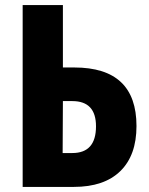

<svg xmlns="http://www.w3.org/2000/svg" viewBox="-20 -734 587 754"><path d="M69 0V-714H227V-469H272Q516 -469 516 -239Q516 -124 452.5 -62Q389 0 270 0ZM226 -133H264Q357 -133 357 -238Q357 -337 264 -337H227Z"/></svg>

Font: Noto Sans Condensed ExtraBold
Style: Regular
Weight: 800
Width: 3
Designer: Monotype Design Team
Foundry: Monotype Imaging Inc.
Version: Version 2.013; ttfautohint (v1.8.4.7-5d5b)